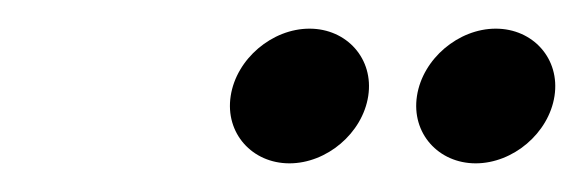

<svg xmlns="http://www.w3.org/2000/svg" viewBox="-20 -711 408 134"><path d="M141 -644C137 -618 156 -597 182 -597C208 -597 233 -618 237 -644C241 -670 222 -691 196 -691C170 -691 145 -670 141 -644ZM271 -644C267 -618 286 -597 312 -597C338 -597 363 -618 367 -644C371 -670 352 -691 326 -691C300 -691 275 -670 271 -644Z"/></svg>

Font: Charger Sport
Style: LitObl
Weight: 300
Designer: Jasper
Foundry: Cannot Into Space Fonts
Version: Version 1.1